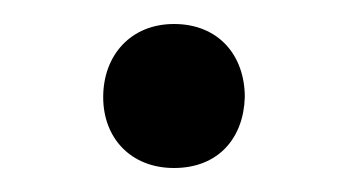

<svg xmlns="http://www.w3.org/2000/svg" viewBox="-20 -129 289 160"><path d="M66 -48C66 -14 89 11 125 11C162 11 183 -14 184 -48C184 -83 162 -109 125 -109C89 -109 66 -83 66 -48Z"/></svg>

Font: erewhon
Style: Regular
Weight: 400
Version: Version 1.0.0